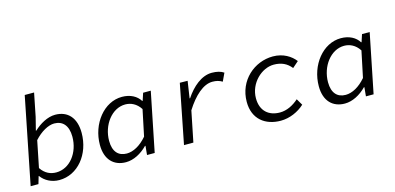

<svg xmlns="http://www.w3.org/2000/svg" viewBox="-67 -1112 3134 1525"><g transform="rotate(-15 1500.0 -350.0)"><path d="M270 12C422 12 537 -129 537 -305C537 -429 473 -498 370 -498C307 -498 242 -460 194 -415H190L217 -522L255 -712H178L36 0H100L118 -61H121C152 -18 206 12 270 12ZM262 -53C216 -53 171 -71 137 -122L181 -340C233 -398 296 -433 345 -433C413 -433 458 -388 458 -294C458 -163 374 -53 262 -53Z M818 12C881 12 945 -22 996 -74H1000L993 0H1056L1154 -486H1091L1071 -425H1067C1040 -469 988 -498 919 -498C771 -498 652 -348 652 -174C652 -53 718 12 818 12ZM842 -53C775 -53 731 -95 731 -186C731 -316 818 -433 929 -433C974 -433 1020 -413 1053 -362L1008 -147C955 -85 895 -53 842 -53Z M1297 0H1374L1425 -252C1491 -357 1569 -428 1644 -428C1676 -428 1700 -422 1725 -407L1756 -473C1733 -489 1700 -498 1658 -498C1573 -498 1495 -430 1440 -347H1436L1457 -486L1393 -487L1297 0Z M2091 12C2164 12 2236 -20 2287 -67L2256 -120C2211 -80 2158 -53 2101 -53C2011 -53 1945 -105 1945 -211C1945 -335 2050 -433 2150 -433C2213 -433 2258 -411 2293 -367L2343 -411C2308 -457 2245 -498 2160 -498C2008 -498 1867 -379 1867 -202C1867 -60 1964 12 2091 12Z M2618 12C2681 12 2745 -22 2796 -74H2800L2793 0H2856L2954 -486H2891L2871 -425H2867C2840 -469 2788 -498 2719 -498C2571 -498 2452 -348 2452 -174C2452 -53 2518 12 2618 12ZM2642 -53C2575 -53 2531 -95 2531 -186C2531 -316 2618 -433 2729 -433C2774 -433 2820 -413 2853 -362L2808 -147C2755 -85 2695 -53 2642 -53Z"/></g></svg>

Font: Source Code Variable
Style: Italic
Weight: 400
Italic angle: -11°
Monospace: yes
Designer: Paul D. Hunt, Teo Tuominen
Foundry: Adobe Systems Incorporated
Version: Version 1.005;PS 1.0;hotconv 16.6.54;makeotf.lib2.5.65590